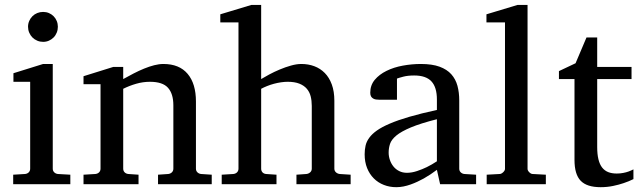

<svg xmlns="http://www.w3.org/2000/svg" viewBox="-20 -757 2630 789"><path d="M34.2 0V-39.1L83 -42Q92.3 -43 98.1 -48.8Q104 -54.7 104 -64V-420.9H35.2V-456.1L157.2 -494.1H196.8V-64Q196.8 -54.7 202.9 -48.8Q209 -43 217.8 -42L269 -39.1V0ZM217.8 -647Q217.8 -634.3 213.1 -622.8Q208.5 -611.3 200.2 -603Q191.9 -594.7 180.9 -589.8Q169.9 -585 157.2 -585Q144.5 -585 133.1 -589.8Q121.6 -594.7 113.3 -603Q105 -611.3 100.1 -622.8Q95.2 -634.3 95.2 -647Q95.2 -659.7 100.1 -670.9Q105 -682.1 113.3 -690.4Q121.6 -698.7 133.1 -703.4Q144.5 -708 157.2 -708Q169.9 -708 180.9 -703.4Q191.9 -698.7 200.2 -690.4Q208.5 -682.1 213.1 -670.9Q217.8 -659.7 217.8 -647Z M629.4 0V-39.1L671.4 -42Q680.2 -43 686.3 -48.8Q692.4 -54.7 692.4 -64V-324.2Q692.4 -371.6 670.4 -396.2Q648.4 -420.9 596.2 -420.9Q567.4 -420.9 539.6 -412.8Q511.7 -404.8 486.3 -392.1V-64Q486.3 -54.7 492.2 -48.8Q498 -43 507.3 -42L549.3 -39.1V0H323.2V-39.1L372.1 -42Q381.3 -43 387.2 -48.8Q393.1 -54.7 393.1 -64V-411.1H323.2V-443.8L445.3 -481.9H486.3V-432.1Q507.3 -443.8 529.1 -455.1Q550.8 -466.3 572.3 -475.1Q593.8 -483.9 613.8 -489Q633.8 -494.1 651.4 -494.1Q716.8 -494.1 751 -453.6Q785.2 -413.1 785.2 -339.8V-64Q785.2 -54.7 791.3 -48.8Q797.4 -43 806.2 -42L850.1 -39.1V0Z M1198.2 0V-39.1L1239.3 -42Q1248 -43 1254.6 -48.8Q1261.2 -54.7 1261.2 -64V-321.8Q1261.2 -343.3 1256.6 -361.3Q1252 -379.4 1240.5 -392.6Q1229 -405.8 1210 -413.3Q1190.9 -420.9 1162.1 -420.9Q1148.9 -420.9 1134.3 -418.7Q1119.6 -416.5 1105.2 -412.6Q1090.8 -408.7 1077.4 -403.3Q1064 -397.9 1053.2 -392.1V-64Q1053.2 -54.7 1058.6 -48.8Q1064 -43 1073.2 -42L1116.2 -39.1V0H891.1V-39.1L939 -42Q948.2 -43 954.1 -48.8Q960 -54.7 960 -64V-665H885.3V-698.2L1013.2 -736.8H1053.2V-432.1Q1066.9 -440.4 1086.9 -451.2Q1106.9 -461.9 1129.6 -471.4Q1152.3 -481 1175.5 -487.5Q1198.7 -494.1 1218.3 -494.1Q1247.1 -494.1 1271.7 -484.9Q1296.4 -475.6 1314.7 -457Q1333 -438.5 1343.5 -409.9Q1354 -381.3 1354 -342.8V-64Q1354 -54.7 1360.6 -48.8Q1367.2 -43 1376 -42L1420.9 -39.1V0Z M1775.4 -267.1Q1708 -250 1668.5 -233.4Q1628.9 -216.8 1608.6 -200Q1588.4 -183.1 1582.8 -165.8Q1577.1 -148.4 1577.1 -129.9Q1577.1 -114.3 1582.3 -99.4Q1587.4 -84.5 1596.9 -72.8Q1606.4 -61 1620.4 -54Q1634.3 -46.9 1652.3 -46.9Q1672.4 -46.9 1694.1 -54.2Q1715.8 -61.5 1733.9 -70.3Q1754.9 -80.6 1775.4 -94.2ZM1788.6 0 1775.4 -59.1Q1749 -39.1 1721.2 -23.4Q1709 -16.6 1695.3 -10.3Q1681.6 -3.9 1667.2 1.2Q1652.8 6.3 1637.9 9.3Q1623 12.2 1608.4 12.2Q1581.1 12.2 1557.4 2.9Q1533.7 -6.3 1516.1 -23.9Q1498.5 -41.5 1488.5 -66.4Q1478.5 -91.3 1478.5 -123Q1478.5 -141.6 1482.2 -158.2Q1485.8 -174.8 1497.1 -190.4Q1508.3 -206.1 1528.6 -220.5Q1548.8 -234.9 1581.8 -249Q1614.7 -263.2 1662.4 -277.1Q1710 -291 1775.4 -305.2V-348.1Q1775.4 -398.4 1752.9 -422.6Q1730.5 -446.8 1682.1 -446.8Q1655.8 -446.8 1637.2 -441.9Q1618.7 -437 1611.3 -434.1V-347.2H1538.6Q1531.7 -347.2 1525.1 -348.1Q1518.6 -349.1 1513.2 -352.3Q1507.8 -355.5 1504.6 -361.1Q1501.5 -366.7 1501.5 -376Q1501.5 -406.7 1520 -429Q1538.6 -451.2 1568.4 -465.8Q1598.1 -480.5 1635.3 -487.3Q1672.4 -494.1 1709.5 -494.1Q1755.9 -494.1 1786.4 -482.9Q1816.9 -471.7 1834.7 -451.7Q1852.5 -431.6 1859.9 -404.3Q1867.2 -377 1867.2 -344.2V-64Q1867.2 -54.7 1873.3 -48.8Q1879.4 -43 1888.2 -42L1936.5 -39.1V0Z M1980 0V-39.1L2033.2 -42Q2040 -42 2047.6 -49.1Q2055.2 -56.2 2055.2 -63V-665H1979V-698.2L2106.9 -736.8H2147.9V-63Q2147.9 -56.2 2155 -49.1Q2162.1 -42 2168.9 -42L2223.1 -39.1V0Z M2583 -21Q2564.5 -11.7 2542.5 -4.4Q2523.9 2 2499.5 7.1Q2475.1 12.2 2448.2 12.2Q2391.6 12.2 2366.2 -14.2Q2340.8 -40.5 2340.8 -100.1V-432.1H2276.9V-464.8L2345.2 -497.1L2390.1 -603H2434.1V-481.9H2575.2V-432.1H2434.1V-152.8Q2434.1 -123 2439.2 -102.3Q2444.3 -81.5 2454.3 -68.6Q2464.4 -55.7 2479.2 -49.8Q2494.1 -43.9 2514.2 -43.9Q2528.8 -43.9 2541.3 -46.4Q2553.7 -48.8 2563 -52.2Q2573.7 -56.2 2583 -61Z"/></svg>

Font: BabelStone Ogham Pictish
Style: Bold Italic
Weight: 700
Italic angle: -30°
Designer: Andrew West
Foundry: BabelStone
Version: Version 1.02 March 14, 2022